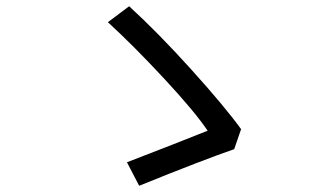

<svg xmlns="http://www.w3.org/2000/svg" viewBox="-20 -660 1040 614"><path d="M729 -183Q633 -150 425 -66L386 -141Q557 -207 644 -242Q603 -303 505 -408.5Q407 -514 325 -589L393 -640Q485 -556 591.5 -438Q698 -320 751 -247Z"/></svg>

Font: Swei Fan Sans CJK TC
Style: Regular
Weight: 400
Version: Version 2.130